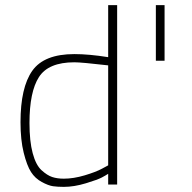

<svg xmlns="http://www.w3.org/2000/svg" viewBox="-20 -720 748 749"><path d="M437 -700V0H402V-42Q393 -36 377 -27.5Q361 -19 315 -5Q269 9 229 9Q205 9 187 6.5Q169 4 143 -10Q117 -24 101 -49Q85 -74 72.5 -124Q60 -174 60 -243Q60 -379 106 -444Q152 -509 270 -509Q327 -509 402 -497V-700ZM229 -23Q267 -23 310.5 -36Q354 -49 378 -62L402 -75V-465Q298 -477 270 -477Q169 -477 132 -419.5Q95 -362 95 -240Q95 -169 107.5 -122.5Q120 -76 142 -56Q164 -36 183.5 -29.5Q203 -23 229 -23ZM622 -700V-483H588V-700Z"/></svg>

Font: TitilliumText22L Th
Style: Thin
Weight: 100
Designer: Campivisivi
Foundry: Campivisivi
Version: 1.000